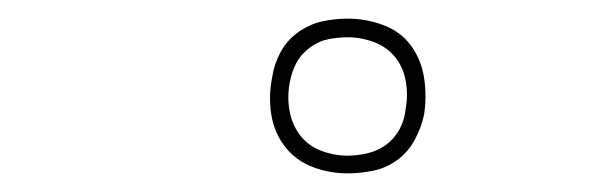

<svg xmlns="http://www.w3.org/2000/svg" viewBox="-20 -764 640 206"><path d="M353 -578Q333 -578 315 -585Q297 -592 285.5 -607Q274 -622 271 -641.5Q268 -661 272 -681Q274 -695 281 -708Q288 -721 300 -729.5Q312 -738 325.5 -741Q339 -744 353 -744Q373 -744 391.5 -737Q410 -730 421 -715Q432 -700 435 -680.5Q438 -661 435 -641Q432 -627 425 -614Q418 -601 406.5 -592.5Q395 -584 381 -581Q367 -578 353 -578ZM353 -597Q363 -597 374 -599.5Q385 -602 394 -608.5Q403 -615 408.5 -625Q414 -635 415 -646Q418 -661 415.5 -676Q413 -691 404.5 -702Q396 -713 382 -718.5Q368 -724 353 -724Q343 -724 332.5 -722Q322 -720 312.5 -713Q303 -706 298 -696.5Q293 -687 291 -676Q288 -661 290.5 -646Q293 -631 301.5 -619.5Q310 -608 324 -602.5Q338 -597 353 -597Z"/></svg>

Font: Iosevka SS04 Thin Extended
Style: Italic
Weight: 100
Width: 7
Italic angle: -9°
Monospace: yes
Designer: Belleve Invis
Foundry: Belleve Invis
Version: Version 19.0.0; ttfautohint (v1.8.4)